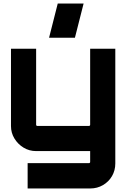

<svg xmlns="http://www.w3.org/2000/svg" viewBox="-20 -853 725 1084"><path d="M136 211V68H483Q485 68 487 66Q489 64 489 62V0H184Q145 0 113 -19.5Q81 -39 61.5 -71Q42 -103 42 -141V-578H184V-148Q184 -146 186 -144Q188 -142 190 -142H483Q485 -142 487 -144Q489 -146 489 -148V-578H631V70Q631 109 612.5 141Q594 173 561.5 192Q529 211 490 211ZM257 -640 306 -833H452L403 -640Z"/></svg>

Font: Orbitron ExtraBold
Style: Regular
Weight: 800
Designer: Matt McInerney
Foundry: The League of Moveable Type
Version: Version 2.001